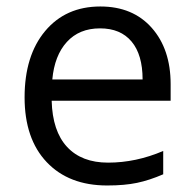

<svg xmlns="http://www.w3.org/2000/svg" viewBox="-20 -565 601 595"><path d="M312 9.8Q193.4 9.8 124.8 -62.5Q56.2 -134.8 56.2 -263.2Q56.2 -392.6 119.9 -468.8Q183.6 -544.9 291 -544.9Q391.6 -544.9 450.2 -478.8Q508.8 -412.6 508.8 -304.2V-252.9H140.1Q142.6 -158.7 187.7 -109.9Q232.9 -61 314.9 -61Q401.4 -61 485.8 -97.2V-24.9Q442.9 -6.3 404.5 1.7Q366.2 9.8 312 9.8ZM290 -477.1Q225.6 -477.1 187.3 -435.1Q148.9 -393.1 142.1 -318.8H421.9Q421.9 -395.5 387.7 -436.3Q353.5 -477.1 290 -477.1Z"/></svg>

Font: f02132580
Style: Regular
Weight: 400
Foundry: Ascender Corporation
Version: Version 1.10